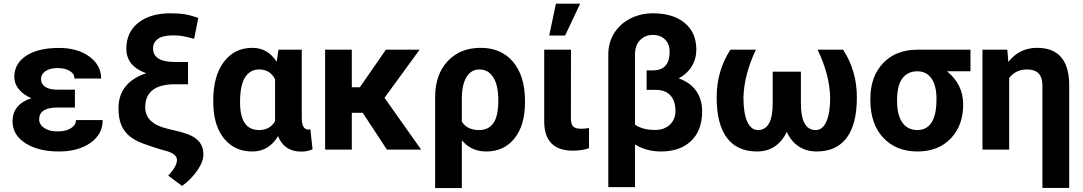

<svg xmlns="http://www.w3.org/2000/svg" viewBox="-20 -791 5726 1015"><path d="M46.4 -149.4Q46.4 -239.3 146 -272Q103.5 -289.6 79.6 -319.1Q55.7 -348.6 55.7 -383.8Q55.7 -455.6 118.9 -496.6Q182.1 -537.6 291.5 -537.6Q389.6 -537.6 452.1 -492.2Q514.6 -446.8 514.6 -376H373.5Q373.5 -400.9 348.9 -416Q324.2 -431.2 284.2 -431.2Q244.6 -431.2 220.7 -415Q196.8 -398.9 196.8 -372.6Q196.8 -347.2 218.8 -332Q240.7 -316.9 284.7 -316.9H376V-222.7H282.7Q187 -222.2 187 -159.7Q187 -132.8 213.6 -114.5Q240.2 -96.2 283.7 -96.2Q328.6 -96.2 355.2 -113.3Q381.8 -130.4 381.8 -156.2H522.9Q522.9 -81.1 458 -35.6Q393.1 9.8 291.5 9.8Q182.6 9.8 114.5 -33.9Q46.4 -77.6 46.4 -149.4Z M1006.3 -585.9Q961.9 -597.7 941.4 -600.8Q920.9 -604 896.5 -604Q840.3 -604 814.7 -585.2Q789.1 -566.4 789.1 -535.6Q789.1 -463.4 904.3 -463.4H974.1V-345.7H906.2Q747.6 -345.7 747.6 -223.6Q747.6 -138.2 865.7 -110.4L938 -92.8L975.1 -80.6Q1056.6 -49.3 1055.2 26.4Q1055.2 64.5 1021.7 112.1Q988.3 159.7 942.4 191.9L869.1 137.2Q915.5 88.9 915.5 54.7Q915.5 22.5 858.4 6.8L829.6 -1Q776.9 -17.1 735.4 -32.5Q693.8 -47.9 665.3 -71Q636.7 -94.2 621.6 -129.2Q606.4 -164.1 606.4 -218.8Q606.4 -288.1 644.3 -334.5Q682.1 -380.9 752.9 -403.8Q647.9 -441.9 647.9 -533.2Q647.9 -620.6 711.2 -670.7Q774.4 -720.7 880.9 -720.7Q925.8 -720.7 957 -715.6Q988.3 -710.4 1028.3 -696.3Z M1575.2 -528.3V-163.6Q1576.7 -106 1609.9 -106Q1616.7 -106 1620.6 -107.9L1632.3 -2Q1607.9 10.3 1571.3 10.3Q1482.9 10.3 1449.7 -71.3Q1401.9 9.8 1313.5 9.8Q1223.1 9.8 1168 -54.4Q1112.8 -118.7 1107.9 -230.5L1107.4 -260.3Q1107.4 -388.7 1163.1 -463.4Q1218.8 -538.1 1314.5 -538.1Q1395 -538.1 1442.4 -464.8L1452.6 -528.3ZM1249 -250Q1249 -103.5 1349.1 -103.5Q1407.2 -103.5 1434.1 -150.4V-372.6Q1407.2 -423.8 1350.1 -423.8Q1301.8 -423.8 1275.4 -381.8Q1249 -339.8 1249 -250Z M1698.7 0ZM1897.5 -194.8H1839.8V0H1698.7V-528.3H1839.8V-329.6H1882.3L2020 -528.3H2198.2L2012.7 -273.9L2206.5 0H2025.4Z M2521 -538.1Q2630.4 -538.1 2692.9 -463.4Q2755.4 -388.7 2755.4 -256.3V-250Q2755.4 -128.9 2700 -59.6Q2644.5 9.8 2550.8 9.8Q2471.2 9.8 2421.4 -49.3V203.1H2280.3V-277.3Q2280.3 -396.5 2346.2 -467.3Q2412.1 -538.1 2521 -538.1ZM2421.4 -148.4Q2448.7 -103.5 2513.7 -103.5Q2562.5 -103.5 2588.4 -140.4Q2614.3 -177.2 2614.3 -260.3Q2614.3 -339.4 2588.1 -381.6Q2562 -423.8 2514.2 -423.8Q2470.7 -423.8 2446 -383.5Q2421.4 -343.3 2421.4 -266.1Z M2856.9 0ZM2998.5 -528.3 2998 -165Q2998 -135.7 3009.5 -123Q3021 -110.4 3052.7 -110.4Q3074.2 -110.4 3093.8 -114.3V-7.3Q3055.7 5.4 3008.3 5.4Q2859.4 5.4 2856.9 -145.5V-528.3ZM2918.9 -771.5H3046.9L2967.3 -603H2883.3Z M3432.1 -720.7Q3537.6 -720.7 3599.4 -669.9Q3661.1 -619.1 3661.1 -528.3Q3661.1 -479.5 3636.7 -439.9Q3612.3 -400.4 3567.9 -376.5Q3627.9 -356 3659.9 -311Q3691.9 -266.1 3691.9 -202.1Q3691.9 -102.1 3633.8 -46.1Q3575.7 9.8 3474.1 9.8Q3397 9.8 3336.9 -27.3V198.2H3195.8V-504.9Q3195.8 -565.9 3226.6 -615.5Q3257.3 -665 3312 -692.9Q3366.7 -720.7 3432.1 -720.7ZM3520 -517.6Q3520 -557.6 3495.8 -582Q3471.7 -606.4 3432.1 -606.4Q3390.6 -606.4 3363.8 -578.9Q3336.9 -551.3 3336.9 -502.9V-132.3Q3377 -104 3442.4 -104Q3492.2 -104 3521.5 -132.1Q3550.8 -160.2 3550.8 -204.1Q3550.8 -256.8 3524.2 -286.4Q3497.6 -315.9 3445.8 -315.9H3398.4V-418.9H3436.5Q3520 -421.9 3520 -517.6Z M3976.1 -528.3Q3913.6 -396.5 3910.2 -276.4Q3910.2 -191.9 3930.4 -147.7Q3950.7 -103.5 3986.8 -103.5Q4064.9 -103.5 4064.9 -244.6V-412.1H4213.9V-244.6Q4213.9 -103.5 4292 -103.5Q4329.1 -103.5 4348.9 -149.2Q4368.7 -194.8 4368.7 -276.4Q4365.2 -397.5 4302.2 -528.3H4437Q4509.8 -417 4509.8 -276.4Q4509.8 -133.8 4455.6 -62Q4401.4 9.8 4296.9 9.8Q4243.2 9.8 4202.9 -16.6Q4162.6 -43 4139.2 -93.8Q4115.2 -43 4075.2 -16.6Q4035.2 9.8 3981.9 9.8Q3877 9.8 3822.8 -62.3Q3768.6 -134.3 3768.6 -276.4Q3768.6 -417 3841.3 -528.3Z M5110.4 -414.1H4986.3Q5071.8 -344.7 5071.8 -238.8Q5071.8 -127.4 5005.9 -58.8Q4939.9 9.8 4830.6 9.8Q4717.3 9.8 4649.2 -63Q4581.1 -135.7 4581.1 -262.7V-269Q4581.1 -385.7 4648.2 -457Q4715.3 -528.3 4831.5 -528.3H5110.4ZM4722.2 -258.8Q4722.2 -182.6 4750.2 -143.1Q4778.3 -103.5 4830.6 -103.5Q4878.4 -103.5 4904.5 -143.1Q4930.7 -182.6 4930.7 -269Q4930.7 -338.4 4904.3 -376.2Q4877.9 -414.1 4829.6 -414.1Q4778.8 -414.1 4750.5 -377Q4722.2 -339.8 4722.2 -258.8Z M5305.2 -528.3 5310.5 -463.4Q5368.7 -538.1 5462.4 -538.1Q5628.4 -538.1 5632.3 -348.1V202.6H5490.7V-341.8Q5489.3 -423.8 5410.6 -423.8Q5348.6 -423.8 5314.9 -378.4V0H5173.8V-528.3Z"/></svg>

Font: Roboto
Style: Bold
Weight: 700
Designer: Google
Version: Version 2.134; 2016; ttfautohint (v1.6)